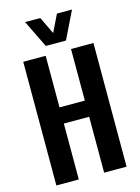

<svg xmlns="http://www.w3.org/2000/svg" viewBox="-150 -1132 887 1215"><g transform="rotate(-15 293.0 -525.0)"><path d="M227.1 -870.1 139.2 -1049.8H238.8L293 -937L348.1 -1049.8H446.8L358.9 -870.1ZM63 0V-810.1H210V-472.2H376V-810.1H522.9V0H376V-366.2H210V0Z"/></g></svg>

Font: Oswald Medium
Style: Regular
Weight: 500
Designer: Vernon Adams
Foundry: Vernon Adams
Version: Version 4.103